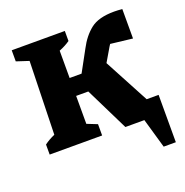

<svg xmlns="http://www.w3.org/2000/svg" viewBox="-117 -601 814 846"><g transform="rotate(-20 290.5 -178.0)"><path d="M25 0V-47Q46 -63 74 -75L83 -418L25 -437V-489H274V-442Q253 -427 223 -415V-287H279L333 -386Q359 -436 396.5 -465.5Q434 -495 507 -495Q523 -495 545 -493V-355L442 -367Q439 -362 435 -356Q431 -350 428 -344L398 -293L510 -83H566V139H509L469 0H380L280 -203H223V-72L271 -53V0Z"/></g></svg>

Font: Piazzolla
Style: Bold
Weight: 700
Designer: Juan Pablo del Peral
Foundry: Huerta Tipografica
Version: Version 1.330